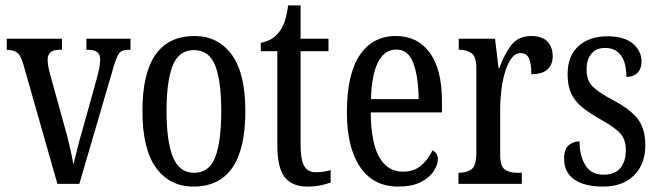

<svg xmlns="http://www.w3.org/2000/svg" viewBox="-20 -679 2434 709"><path d="M66 -442Q57 -474 43.5 -484.5Q30 -495 5 -495V-536H209V-495H198Q176 -495 166 -485.5Q156 -476 156 -459Q156 -446 158.5 -432.5Q161 -419 165 -405L216 -220Q227 -183 237 -140Q247 -97 251 -71Q256 -91 265 -127.5Q274 -164 287 -208L336 -384Q350 -432 350 -460Q350 -495 307 -495H299V-536H462V-495H451Q428 -495 418 -479.5Q408 -464 395 -417L273 0H192Z M695 10Q607 10 556.5 -59Q506 -128 506 -269Q506 -409 554.5 -477.5Q603 -546 698 -546Q785 -546 835.5 -477.5Q886 -409 886 -269Q886 -128 837.5 -59Q789 10 695 10ZM697 -41Q753 -41 775 -99Q797 -157 797 -269Q797 -381 774.5 -437.5Q752 -494 696 -494Q641 -494 618 -437.5Q595 -381 595 -269Q595 -157 618.5 -99Q642 -41 697 -41Z M1115 10Q1059 10 1031.5 -24.5Q1004 -59 1004 -145V-490H943V-521Q987 -529 1010 -560Q1022 -575 1030 -596Q1038 -617 1044 -659H1090V-536H1193V-490H1090V-144Q1090 -90 1103 -66.5Q1116 -43 1145 -43Q1162 -43 1175 -45Q1188 -47 1201 -51V-5Q1188 0 1166 5Q1144 10 1115 10Z M1450 10Q1359 10 1310 -62Q1261 -134 1261 -264Q1261 -405 1308.5 -475.5Q1356 -546 1442 -546Q1522 -546 1567 -484.5Q1612 -423 1612 -304V-264H1349Q1350 -152 1380.5 -98.5Q1411 -45 1468 -45Q1509 -45 1536 -68.5Q1563 -92 1577 -124Q1585 -120 1591 -112.5Q1597 -105 1597 -91Q1597 -71 1581.5 -47Q1566 -23 1533.5 -6.5Q1501 10 1450 10ZM1526 -313Q1525 -395 1506.5 -445.5Q1488 -496 1444 -496Q1399 -496 1375.5 -448.5Q1352 -401 1350 -313Z M1673 0V-41H1676Q1702 -41 1720.5 -53.5Q1739 -66 1739 -113V-427Q1739 -471 1721 -483Q1703 -495 1677 -495H1674V-536H1808L1821 -428H1824Q1841 -476 1867 -511Q1893 -546 1942 -546Q1982 -546 2001.5 -525.5Q2021 -505 2021 -471Q2021 -441 2002 -423Q1983 -405 1942 -405Q1942 -446 1933 -464.5Q1924 -483 1901 -483Q1883 -483 1869 -464Q1855 -445 1845.5 -414.5Q1836 -384 1831.5 -347.5Q1827 -311 1827 -276V-108Q1827 -64 1845 -52.5Q1863 -41 1888 -41H1907V0Z M2206 10Q2139 10 2101 -16Q2063 -42 2063 -94Q2063 -129 2080.5 -143Q2098 -157 2120 -157Q2120 -104 2141.5 -69Q2163 -34 2208 -34Q2250 -34 2270.5 -58Q2291 -82 2291 -125Q2291 -162 2272 -184.5Q2253 -207 2203 -235Q2158 -260 2130 -283Q2102 -306 2089 -334.5Q2076 -363 2076 -405Q2076 -473 2116.5 -509Q2157 -545 2222 -545Q2286 -545 2317.5 -517.5Q2349 -490 2349 -452Q2349 -426 2334.5 -410.5Q2320 -395 2293 -395Q2293 -448 2272.5 -475Q2252 -502 2215 -502Q2181 -502 2163.5 -480Q2146 -458 2146 -423Q2146 -382 2168 -360Q2190 -338 2242 -310Q2303 -279 2333 -242.5Q2363 -206 2363 -143Q2363 -73 2321.5 -31.5Q2280 10 2206 10Z"/></svg>

Font: Noto Serif ExtraCondensed
Style: Regular
Weight: 400
Width: 2
Designer: Monotype Design Team
Foundry: Monotype Imaging Inc.
Version: Version 2.015